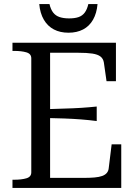

<svg xmlns="http://www.w3.org/2000/svg" viewBox="-20 -919 666 939"><path d="M573 -213V0H41V-40H50Q85 -40 109 -47Q133 -54 133 -76V-634Q133 -656 109 -663Q85 -670 50 -670H41V-710H547V-522H501L488 -613Q485 -632 471.5 -642.5Q458 -653 431.5 -657Q405 -661 362 -661H225V-49H387Q419 -49 442 -51Q465 -53 480 -58.5Q495 -64 503 -74Q511 -84 512 -99L526 -213ZM204 -385Q253 -387 295 -388Q337 -389 376 -391.5Q415 -394 453 -398V-327Q415 -332 376 -335Q337 -338 295 -339.5Q253 -341 204 -342ZM315 -759Q356 -759 386.5 -775Q417 -791 435 -822.5Q453 -854 457 -899H412Q406 -873 394.5 -857.5Q383 -842 364.5 -835.5Q346 -829 318 -829Q291 -829 271.5 -835.5Q252 -842 240 -857.5Q228 -873 222 -899H172Q176 -854 194.5 -822.5Q213 -791 243.5 -775Q274 -759 315 -759Z"/></svg>

Font: Roboto Serif 72pt
Style: Regular
Weight: 400
Designer: Greg Gazdowicz
Foundry: Commercial Type
Version: Version 1.008